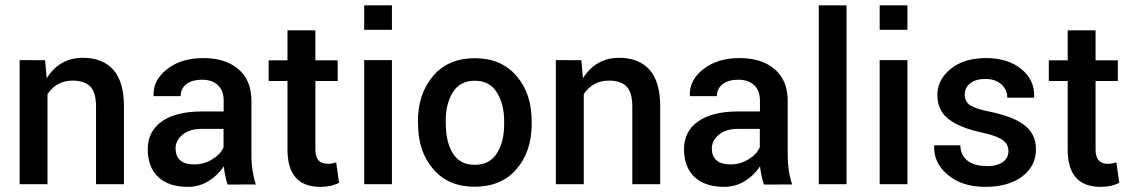

<svg xmlns="http://www.w3.org/2000/svg" viewBox="-20 -706 4343 736"><path d="M297.4 -484.4Q373.5 -484.4 414.3 -438.5Q455.1 -392.6 455.1 -298.8V0H348.1V-297.9Q348.1 -351.1 326.4 -374Q304.7 -397 258.3 -397Q196.8 -397 162.1 -345.2V0H55.2V-475.6L152.8 -475.1L159.2 -406.2Q208.5 -484.4 297.4 -484.4Z M700.2 10.3Q626.5 10.3 586.4 -27.6Q546.4 -65.4 546.4 -134Q546.4 -202.6 600.6 -240.7Q654.8 -278.8 754.4 -278.8H837.4V-320.8Q837.4 -358.4 815.4 -379.4Q793.5 -400.4 754.6 -400.4Q715.8 -400.4 694.1 -383.1Q672.4 -365.7 672.4 -337.4H569.3L568.8 -339.8Q565.9 -397.9 620.1 -440.7Q674.3 -483.4 759.3 -483.4Q844.2 -483.4 894 -440.7Q943.8 -397.9 943.8 -319.8V-108.4Q943.8 -49.8 960.9 1L852.5 1.5Q840.8 -35.6 837.9 -68.4Q814.5 -33.2 778.8 -11.5Q743.2 10.3 700.2 10.3ZM652.8 -134.8H653.3Q653.3 -106.9 671.1 -91.3Q689 -75.7 725.1 -75.7Q761.2 -75.7 793.5 -95.2Q825.7 -114.7 836.9 -141.6V-211.9H752Q707 -211.9 679.9 -189.7Q652.8 -167.5 652.8 -134.8Z M1082 -589.8H1189V-474.6H1274.4V-395.5H1189V-132.8Q1189 -78.1 1235.4 -78.1Q1253.9 -78.1 1268.6 -84L1279.8 -5.4Q1250 10.3 1208 10.3Q1082 10.3 1082 -132.8V-395.5H1009.8V-474.6H1082Z M1482.4 -475.6V0H1376V-475.6ZM1482.4 -685.5V-591.8H1376V-685.5Z M1689 -231Q1689 -160.6 1716.3 -117.4Q1743.7 -74.2 1800.3 -74.2Q1856.9 -74.2 1884.3 -117.7Q1912.6 -161.1 1912.6 -231V-240.2Q1912.6 -308.6 1884.3 -352.1Q1856.9 -396.5 1800.3 -396.5Q1743.7 -396.5 1716.1 -352.8Q1688.5 -309.1 1688.5 -240.7ZM1960 -414.6Q2018.1 -347.7 2018.1 -241.2V-231.9Q2018.1 -124.5 1959.7 -57.4Q1901.4 9.8 1799.6 9.8Q1697.8 9.8 1640.6 -58.1Q1582.5 -125 1582.5 -231.9L1582 -240.7Q1582 -346.2 1640.1 -414.6Q1698.2 -482.9 1800 -482.9Q1901.9 -482.9 1960 -414.6Z M2353 -484.4Q2429.2 -484.4 2470 -438.5Q2510.7 -392.6 2510.7 -298.8V0H2403.8V-297.9Q2403.8 -351.1 2382.1 -374Q2360.4 -397 2314 -397Q2252.4 -397 2217.8 -345.2V0H2110.8V-475.6L2208.5 -475.1L2214.8 -406.2Q2264.2 -484.4 2353 -484.4Z M2755.9 10.3Q2682.1 10.3 2642.1 -27.6Q2602.1 -65.4 2602.1 -134Q2602.1 -202.6 2656.2 -240.7Q2710.4 -278.8 2810.1 -278.8H2893.1V-320.8Q2893.1 -358.4 2871.1 -379.4Q2849.1 -400.4 2810.3 -400.4Q2771.5 -400.4 2749.8 -383.1Q2728 -365.7 2728 -337.4H2625L2624.5 -339.8Q2621.6 -397.9 2675.8 -440.7Q2730 -483.4 2814.9 -483.4Q2899.9 -483.4 2949.7 -440.7Q2999.5 -397.9 2999.5 -319.8V-108.4Q2999.5 -49.8 3016.6 1L2908.2 1.5Q2896.5 -35.6 2893.6 -68.4Q2870.1 -33.2 2834.5 -11.5Q2798.8 10.3 2755.9 10.3ZM2708.5 -134.8H2709Q2709 -106.9 2726.8 -91.3Q2744.6 -75.7 2780.8 -75.7Q2816.9 -75.7 2849.1 -95.2Q2881.3 -114.7 2892.6 -141.6V-211.9H2807.6Q2762.7 -211.9 2735.6 -189.7Q2708.5 -167.5 2708.5 -134.8Z M3225.1 -685.5V0H3118.7V-685.5Z M3458.5 -475.6V0H3352.1V-475.6ZM3458.5 -685.5V-591.8H3352.1V-685.5Z M3746.1 -197.3Q3658.2 -216.3 3615.7 -249.8Q3573.2 -283.2 3573.2 -341.8Q3573.2 -400.4 3624.3 -441.9Q3675.3 -483.4 3759.5 -483.4Q3843.8 -483.4 3895.3 -441.2Q3946.8 -398.9 3944.3 -334.5L3943.4 -331.5H3841.3Q3841.3 -362.3 3818.4 -382.8Q3795.4 -403.3 3757.6 -403.3Q3719.7 -403.3 3699 -386.5Q3678.2 -369.6 3678.2 -343.5Q3678.2 -317.4 3698 -303.2Q3717.8 -289.1 3774.9 -277.8Q3866.2 -258.8 3908.7 -224.9Q3951.2 -190.9 3951.2 -133.8Q3951.2 -69.3 3898.4 -29.5Q3845.7 10.3 3756.8 10.3Q3668 10.3 3613.3 -35.6Q3558.6 -81.5 3561 -146L3562 -148.9H3661.1Q3663.1 -108.9 3689.7 -89.4Q3716.3 -69.8 3759.3 -69.8L3759.8 -68.8Q3801.3 -68.8 3823.5 -84.5Q3845.7 -100.1 3845.7 -126.5Q3845.7 -152.8 3824 -168.9Q3802.2 -185.1 3746.1 -197.3Z M4072.8 -589.8H4179.7V-474.6H4265.1V-395.5H4179.7V-132.8Q4179.7 -78.1 4226.1 -78.1Q4244.6 -78.1 4259.3 -84L4270.5 -5.4Q4240.7 10.3 4198.7 10.3Q4072.8 10.3 4072.8 -132.8V-395.5H4000.5V-474.6H4072.8Z"/></svg>

Font: Yantramanav Medium
Style: Regular
Weight: 500
Version: Version 1.001;PS 1.0;hotconv 1.0.72;makeotf.lib2.5.5900; ttf